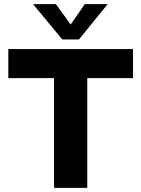

<svg xmlns="http://www.w3.org/2000/svg" viewBox="-20 -904 680 924"><path d="M620 -668V-528H400V0H240V-528H20V-668ZM280 -714 139 -884H249L320 -786L388 -884H498L360 -714Z"/></svg>

Font: Madhuban Bold
Style: Regular
Weight: 700
Designer: jaikishan Patel
Foundry: MagicType
Version: Version 1.000